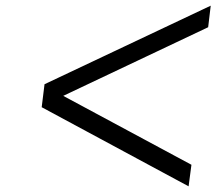

<svg xmlns="http://www.w3.org/2000/svg" viewBox="-20 -683 773 677"><path d="M723 -663 714 -587 203 -345 655 -102 645 -26 127 -305 137 -386Z"/></svg>

Font: Orkney
Style: Italic
Weight: 400
Italic angle: -7°
Designer: Samuel Oakes and Alfredo Marco Pradil
Foundry: Alfredo Marco Pradil
Version: 1.0; ttfautohint (v1.5)